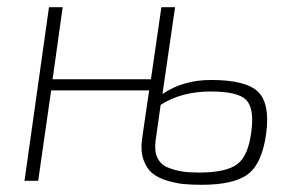

<svg xmlns="http://www.w3.org/2000/svg" viewBox="-20 -502 831 533"><path d="M466 -482 431 -241Q488 -280 566 -280Q663 -280 696.5 -247Q730 -214 719 -132Q708 -49 669 -19Q630 11 540 11Q513 11 491 9Q469 7 444 -0.5Q419 -8 403 -21Q387 -34 378.5 -58Q370 -82 374 -114L394 -251H122L86 0H48L116 -482H154L126 -282H399L428 -482ZM426 -211 412 -112Q408 -83 417 -64Q426 -45 446 -37Q466 -29 485.5 -26Q505 -23 532 -23Q608 -23 639 -46.5Q670 -70 678 -139Q686 -202 663 -225Q640 -248 565 -248Q484 -248 426 -211Z"/></svg>

Font: Exo 2.0 Extra Light
Style: Italic
Weight: 250
Italic angle: -8°
Designer: Natanael Gama
Version: Version 1.001;PS 001.001;hotconv 1.0.70;makeotf.lib2.5.58329